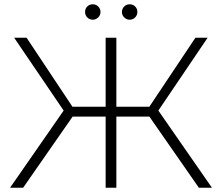

<svg xmlns="http://www.w3.org/2000/svg" viewBox="-20 -876 1036 896"><path d="M677 -332H523V0H473V-332H319L88 0H27L277 -360L46 -700H104L318 -378H473V-700H523V-378H677L892 -700H949L719 -360L969 0H908ZM549 -820Q549 -835 559.5 -845.5Q570 -856 585 -856Q600 -856 610.5 -846Q621 -836 621 -820Q621 -805 610.5 -794.5Q600 -784 585 -784Q571 -784 560 -794.5Q549 -805 549 -820ZM377 -820Q377 -836 387.5 -846Q398 -856 413 -856Q428 -856 438.5 -845.5Q449 -835 449 -820Q449 -805 438 -794.5Q427 -784 413 -784Q398 -784 387.5 -794.5Q377 -805 377 -820Z"/></svg>

Font: Goldbeck Next Light
Style: Regular
Weight: 300
Designer: Julieta Ulanovsky
Foundry: Julieta Ulanovsky
Version: Version 7.200